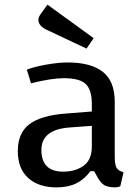

<svg xmlns="http://www.w3.org/2000/svg" viewBox="-20 -798 604 830"><path d="M146 -712Q146 -699 155.5 -688Q165 -677 180 -670L354 -588L385 -633L185 -778L153 -733Q146 -723 146 -712ZM514 -53 500 7Q499 8 492.5 10Q486 12 475 12Q446 11 431 2.5Q416 -6 402 -31L387 -58H371Q344 -22 309 -5Q274 12 224 12Q147 12 102 -28.5Q57 -69 57 -145Q57 -223 107 -261Q157 -299 263 -307L377 -316V-349Q377 -409 351 -434.5Q325 -460 255 -460Q204 -460 114 -438L96 -497Q130 -510 182 -519Q234 -528 272 -528Q373 -528 424.5 -487.5Q476 -447 476 -358V-123Q476 -89 483 -74.5Q490 -60 514 -53ZM281 -247Q159 -238 159 -150Q159 -56 253 -56Q306 -56 341.5 -81.5Q377 -107 377 -165V-254Z"/></svg>

Font: Voces
Style: Regular
Weight: 400
Designer: Ana Paula Megda, Pablo Ugerman
Foundry: Ana Paula Megda, Pablo Ugerman
Version: Version 1.100